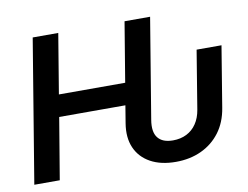

<svg xmlns="http://www.w3.org/2000/svg" viewBox="-79 -840 1242 961"><g transform="rotate(-10 542.0 -359.0)"><path d="M741.2 10.3Q665 10.3 612.5 -18.6Q560.1 -47.4 537.1 -99.9Q514.2 -152.3 525.9 -223.6L540.5 -312.5H204.1L151.9 0H22.5L142.6 -727.5H272.5L222.2 -423.8H559.1L609.4 -727.5H739.3L655.3 -219.2Q645 -158.2 668.5 -128.2Q691.9 -98.1 745.1 -98.1Q784.2 -98.1 814.7 -113.5Q845.2 -128.9 864.7 -158Q884.3 -187 891.1 -227.5L939.9 -524.9H1066.4L1015.6 -215.3Q1003.9 -143.6 966.1 -93.3Q928.2 -43 870.6 -16.4Q813 10.3 741.2 10.3Z"/></g></svg>

Font: Inter 24pt SemiBold
Style: Italic
Weight: 600
Italic angle: -9.3988°
Designer: Rasmus Andersson
Foundry: rsms
Version: Version 4.001;git-66647c0bb